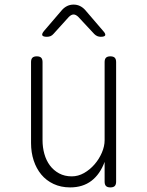

<svg xmlns="http://www.w3.org/2000/svg" viewBox="-20 -805 640 835"><path d="M435 -195V-535Q435 -548 441 -554Q447 -560 460 -560Q473 -560 479 -554Q485 -548 485 -535V-15Q485 -2 479 4Q473 10 460 10Q447 10 441 4Q435 -2 435 -15V-101Q415 -47 377.5 -18.5Q340 10 285 10Q245 10 213 -5Q181 -20 159.5 -46Q138 -72 126.5 -107Q115 -142 115 -183V-535Q115 -548 121 -554Q127 -560 140 -560Q153 -560 159 -554Q165 -548 165 -535V-195Q165 -164 173 -135.5Q181 -107 197 -85.5Q213 -64 237 -51Q261 -38 292 -38Q320 -38 345.5 -52.5Q371 -67 391 -90Q411 -113 423 -141Q435 -169 435 -195ZM184 -645Q167 -645 164 -651.5Q161 -658 172 -671L250 -762Q260 -773 272.5 -779Q285 -785 300 -785Q315 -785 327.5 -779Q340 -773 350 -762L429 -670Q440 -658 437.5 -651.5Q435 -645 418 -645Q410 -645 403 -648Q396 -651 390 -657L321 -731Q310 -742 300 -742Q290 -742 279 -731L213 -658Q207 -651 200 -648Q193 -645 184 -645Z"/></svg>

Font: Maple Mono NL Thin
Style: Regular
Weight: 250
Monospace: yes
Designer: subframe7536
Version: Version 7.000